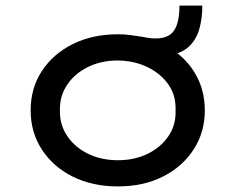

<svg xmlns="http://www.w3.org/2000/svg" viewBox="-20 -659 845 689"><path d="M403 10Q312 10 241.5 -25Q171 -60 130.5 -122Q90 -184 90 -263Q90 -343 130.5 -404.5Q171 -466 241.5 -501Q312 -536 403 -536Q427 -536 449 -533Q471 -530 490 -527Q501 -525 512.5 -523Q524 -521 538 -521Q586 -521 605 -550Q624 -579 624 -639H706Q706 -592 695 -554Q684 -516 657.5 -491.5Q631 -467 585 -460L592 -485Q650 -449 682.5 -391.5Q715 -334 715 -263Q715 -184 674.5 -122Q634 -60 564 -25Q494 10 403 10ZM403 -84Q462 -84 509.5 -107Q557 -130 584.5 -170.5Q612 -211 610 -263Q612 -316 584.5 -355.5Q557 -395 509.5 -418Q462 -441 403 -442Q344 -442 296.5 -419Q249 -396 221.5 -355.5Q194 -315 195 -263Q194 -211 221.5 -170.5Q249 -130 296.5 -107Q344 -84 403 -84Z"/></svg>

Font: Lexend Giga
Style: Regular
Weight: 400
Designer: Bonnie Shaver-Troup, Thomas Jockin
Foundry: Lexend
Version: Version 1.007